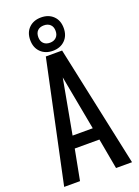

<svg xmlns="http://www.w3.org/2000/svg" viewBox="-191 -1129 873 1207"><g transform="rotate(-20 246.0 -525.5)"><path d="M19 0 191 -810H300L473 0H366L329 -204H164L125 0ZM179 -285H314L246 -650ZM246 -828Q196 -828 165 -858.5Q134 -889 134 -940Q134 -991 165 -1021Q196 -1051 246 -1051Q296 -1051 327 -1021Q358 -991 358 -940Q358 -889 327 -858.5Q296 -828 246 -828ZM246 -882Q272 -882 288 -897.5Q304 -913 304 -940Q304 -968 288 -983Q272 -998 246 -998Q219 -998 203.5 -983Q188 -968 188 -940Q188 -913 203.5 -897.5Q219 -882 246 -882Z"/></g></svg>

Font: Oswald
Style: Regular
Weight: 400
Designer: Vernon Adams
Foundry: Vernon Adams
Version: Version 4.103; ttfautohint (v1.8.3)